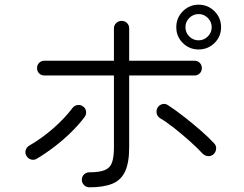

<svg xmlns="http://www.w3.org/2000/svg" viewBox="-20 -812 1040 819"><path d="M361 -13Q348 -13 338.5 -22.5Q329 -32 329 -45Q329 -59 338.5 -68Q348 -77 361 -77Q403 -77 426 -86Q449 -95 457.5 -118Q466 -141 466 -183V-490H169Q156 -490 147 -499Q138 -508 138 -521Q138 -535 147 -544Q156 -553 169 -553H466V-691Q466 -705 476 -714Q486 -723 499 -723Q512 -723 521.5 -714Q531 -705 531 -691V-553H810Q823 -553 832 -544Q841 -535 841 -521Q841 -508 832 -499Q823 -490 810 -490H531V-183Q531 -118 513.5 -80.5Q496 -43 458.5 -28Q421 -13 361 -13ZM827 -601Q788 -601 760 -628.5Q732 -656 732 -696Q732 -736 760 -764Q788 -792 827 -792Q867 -792 895 -764Q923 -736 923 -696Q923 -656 895 -628.5Q867 -601 827 -601ZM137 -135Q126 -128 113 -131.5Q100 -135 93 -147Q86 -158 89.5 -171Q93 -184 105 -191Q157 -221 205.5 -263Q254 -305 289 -351Q297 -362 310.5 -364Q324 -366 334 -358Q345 -351 347 -337.5Q349 -324 341 -313Q317 -281 283.5 -248Q250 -215 212 -186Q174 -157 137 -135ZM891 -154Q881 -145 867.5 -146Q854 -147 844 -157Q823 -180 790.5 -209Q758 -238 724 -265Q690 -292 661 -309Q650 -317 648 -330Q646 -343 653 -354Q660 -365 673 -368Q686 -371 697 -363Q728 -343 764.5 -314.5Q801 -286 835.5 -256Q870 -226 893 -201Q903 -191 902 -177.5Q901 -164 891 -154ZM827 -640Q850 -640 866.5 -656.5Q883 -673 883 -696Q883 -719 866.5 -735.5Q850 -752 827 -752Q804 -752 787.5 -735.5Q771 -719 771 -696Q771 -673 787.5 -656.5Q804 -640 827 -640Z"/></svg>

Font: Zen Maru Gothic
Style: Regular
Weight: 400
Designer: Yoshimichi Ohira
Foundry: Positype
Version: Version 1.002